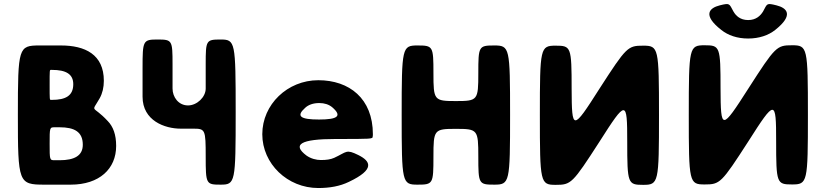

<svg xmlns="http://www.w3.org/2000/svg" viewBox="-20 -932 4164 967"><path d="M70 -353C70 -12 73 -2 203 -2H336C481 -2 565 -82 565 -197C565 -254 550 -294 523 -322C444 -407 438 -360 482 -437C496 -462 503 -492 503 -525C503 -658 408 -703 287 -703H179C73 -703 70 -693 70 -353ZM230 -504C230 -578 230 -580 236 -580H242C312 -580 349 -559 349 -508C349 -450 311 -429 242 -429H236C230 -429 230 -431 230 -504ZM230 -208C230 -289 230 -291 255 -291H280C355 -291 397 -268 397 -203C397 -148 355 -125 280 -125H255C230 -125 230 -127 230 -208Z M1091 -733C1018 -733 1016 -729 1016 -609V-486C1016 -443 972 -401 927 -401C879 -401 849 -443 849 -486V-609C849 -729 847 -733 774 -733C700 -733 698 -728 698 -589V-445C698 -324 810 -284 890 -284H953C1014 -284 1016 -280 1016 -143C1016 -5 1018 -2 1091 -2C1165 -2 1167 -12 1167 -367C1167 -722 1165 -733 1091 -733Z M1857 -244C1858 -248 1858 -253 1858 -256C1858 -436 1739 -528 1583 -528C1428 -528 1301 -406 1301 -256C1301 -107 1428 15 1583 15C1640 15 1692 6 1737 -16C1870 -79 1847 -120 1785 -151C1722 -182 1728 -167 1663 -137C1645 -129 1624 -126 1596 -126C1573 -126 1545 -133 1523 -149C1452 -203 1490 -232 1671 -232C1851 -232 1857 -232 1857 -244ZM1517 -389C1533 -404 1557 -413 1588 -413C1614 -413 1636 -406 1653 -392C1704 -348 1682 -330 1587 -330C1492 -330 1470 -347 1517 -389Z M2276 -283C2386 -283 2389 -279 2389 -143C2389 -6 2391 -2 2469 -2C2547 -2 2549 -12 2549 -353C2549 -693 2547 -703 2469 -703C2391 -703 2389 -699 2389 -563C2389 -427 2386 -423 2276 -423C2166 -423 2163 -427 2163 -563C2163 -699 2161 -703 2083 -703C2005 -703 2003 -693 2003 -353C2003 -12 2005 -2 2083 -2C2161 -2 2163 -6 2163 -143C2163 -279 2166 -283 2276 -283Z M2999 -218C3134 -430 3139 -430 3139 -218C3139 -7 3142 -1 3219 -1C3297 -1 3299 -11 3299 -352C3299 -692 3297 -702 3219 -702C3142 -702 3135 -696 2999 -485C2864 -273 2860 -273 2859 -485C2859 -696 2856 -702 2779 -702C2701 -702 2699 -692 2699 -352C2699 -11 2701 -1 2779 -1C2856 -1 2863 -7 2999 -218Z M3823 -874C3845 -914 3839 -918 3891 -905C3943 -892 3980 -857 3884 -781C3850 -754 3803 -738 3748 -738C3693 -738 3647 -754 3613 -781C3516 -857 3553 -892 3605 -905C3657 -918 3652 -914 3674 -874C3686 -853 3708 -831 3748 -831C3788 -831 3810 -853 3823 -874ZM3749 -220C3884 -432 3889 -432 3889 -220C3889 -9 3892 -3 3969 -3C4047 -3 4049 -13 4049 -353C4049 -694 4047 -704 3969 -704C3892 -704 3885 -698 3749 -486C3614 -275 3610 -275 3609 -486C3609 -698 3606 -704 3529 -704C3451 -704 3449 -694 3449 -353C3449 -13 3451 -3 3529 -3C3606 -3 3613 -9 3749 -220Z"/></svg>

Font: Hussar Print
Style: Bold
Weight: 700
Foundry: Cannot Into Space Fonts
Version: Version 2.00